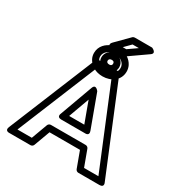

<svg xmlns="http://www.w3.org/2000/svg" viewBox="-228 -1165 1281 1354"><g transform="rotate(30 412.0 -487.5)"><path d="M553.2 -171H270.5C260.1 -171 250.6 -164.3 247 -154.7L199.2 -25H82.3L353.3 -686H469.4L741.4 -25H624.5L576.7 -154.7C573.1 -164.4 563.5 -171 553.2 -171ZM535.8 -121 583.6 8.7C587.2 18.3 596.7 25 607.1 25H778.7C819.5 25 801.8 -9.5 801.8 -9.5L509.2 -720.5C505.7 -729.1 496.4 -736 486.1 -736H336.5C327.2 -736 317.3 -730 313.4 -720.5L21.9 -9.5C6.4 28.2 45 25 45 25H216.6C226.9 25 236.5 18.4 240.1 8.7L287.9 -121ZM314.5 -240H509.2C509.2 -240 546.3 -236.6 532.7 -273.6L434.8 -539.6C434.8 -539.6 403.8 -583.5 387.8 -539.5L291 -273.5C291 -273.5 275.2 -240 314.5 -240ZM350.2 -290 411.4 -458.3 473.4 -290ZM485.5 -950H536.7L463.9 -899H435ZM475.1 -1000C469.5 -1000 462.1 -997.4 457.3 -992.6L357.2 -891.6C322.4 -856.4 375 -849 375 -849H471.8C476.1 -849 481.9 -850.6 486.1 -853.5L630.2 -954.5C666.1 -979.7 615.9 -1000 615.9 -1000ZM413.5 -830C453.1 -830 478.6 -810.3 489.6 -788.3C493.3 -781 495.2 -772.9 495.2 -763C495.2 -725.5 465.3 -699 413.5 -699C371.2 -699 347.7 -716.5 335.3 -739C331.6 -745.8 329.6 -753.3 329.6 -763C329.6 -801.7 367.4 -830 413.5 -830ZM279.6 -763C279.6 -746 283.5 -729.5 291.5 -715C312.9 -676 355.4 -649 413.5 -649C482.5 -649 545.2 -690.5 545.2 -763C545.2 -779.8 541.6 -796 534.3 -810.7C514.6 -850.1 470.8 -880 413.5 -880C395.4 -880 378 -877 361.7 -870.9C321.5 -855.6 279.6 -820.9 279.6 -763ZM413.5 -833C373.4 -833 340.1 -803.7 340.1 -763C340.1 -721.8 375.2 -695 413.5 -695C452.8 -695 484.7 -724.1 484.7 -763C484.7 -802.1 454.8 -833 413.5 -833ZM413.5 -783C428.8 -783 434.7 -775.9 434.7 -763C434.7 -753.2 428.5 -745 413.5 -745C396.5 -745 390.1 -753.8 390.1 -763C390.1 -774.3 397.1 -783 413.5 -783Z"/></g></svg>

Font: Asimov
Style: WidOu
Weight: 500
Designer: Google
Version: Version 2.000980; 2014